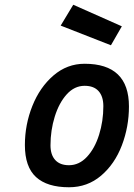

<svg xmlns="http://www.w3.org/2000/svg" viewBox="-20 -779 564 810"><path d="M85 -167Q85 -253 116.5 -332Q148 -411 205.5 -460.5Q263 -510 337 -510Q524 -510 524 -330Q524 -244 494 -165.5Q464 -87 406.5 -38Q349 11 271 11Q179 11 132 -32Q85 -75 85 -167ZM416 -331Q416 -372 396 -394.5Q376 -417 337 -417Q294 -417 261.5 -381Q229 -345 211 -287Q193 -229 193 -166Q193 -126 213 -104Q233 -82 271 -82Q314 -82 347 -117.5Q380 -153 398 -210.5Q416 -268 416 -331ZM236 -671 289 -759 494 -668 448 -588Z"/></svg>

Font: Cairo SemiBold
Style: Italic
Weight: 600
Italic angle: -13°
Designer: Mohamed Gaber, Accademia di Belle Arti di Urbino and others
Foundry: Kief Type Foundry, Accademia di Belle Arti di Urbino and others
Version: Version 3.011